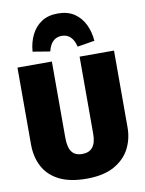

<svg xmlns="http://www.w3.org/2000/svg" viewBox="-104 -1041 852 1132"><g transform="rotate(-10 322.0 -474.5)"><path d="M322 20Q222 20 158 -12.5Q94 -45 63.5 -103Q33 -161 33 -236V-696H239V-242Q239 -182 259 -155Q279 -128 322 -128Q405 -128 405 -234V-696H611V-236Q611 -167 581 -109Q551 -51 487 -15.5Q423 20 322 20ZM404 -756Q385 -835 322 -835Q259 -835 240 -756L137 -773Q141 -827 162.5 -871.5Q184 -916 223.5 -942.5Q263 -969 322 -969Q381 -969 420.5 -942.5Q460 -916 481.5 -871.5Q503 -827 507 -773Z"/></g></svg>

Font: Trujillo Black
Style: Regular
Weight: 900
Designer: Fira Sans original fonts by bBox Type GmbH, Carrois Corporate GbR, & Edenspiekermann AG / Changes by Cristiano Sobral
Foundry: Fira Sans original fonts by bBox Type GmbH, Carrois Corporate GbR, & Edenspiekermann AG / Changes by Cristiano Sobral
Version: Version 4.301;July 28, 2020;FontCreator 13.0.0.2655 64-bit